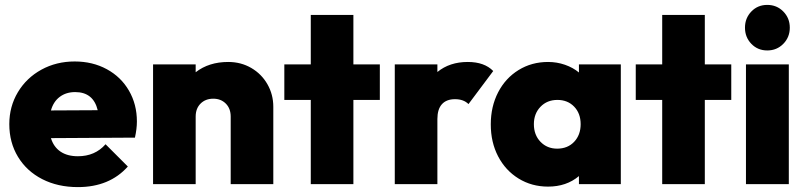

<svg xmlns="http://www.w3.org/2000/svg" viewBox="-20 -752 3291 784"><path d="M531 -190 188 -188Q199 -152 227 -133Q255 -114 298 -114Q368 -114 411 -163L502 -72Q427 12 298 12Q216 12 152.5 -20.5Q89 -53 53.5 -111.5Q18 -170 18 -245Q18 -317 53 -375.5Q88 -434 149 -467.5Q210 -501 285 -501Q358 -501 416 -469.5Q474 -438 506.5 -382Q539 -326 539 -256Q539 -226 531 -190ZM188 -301 379 -302Q361 -376 287 -376Q250 -376 224 -356.5Q198 -337 188 -301Z M1096 -316V0H922V-276Q922 -309 902 -329Q882 -349 851 -349Q819 -349 799 -329Q779 -309 779 -276V0H605V-489H779V-457Q833 -499 912 -499Q964 -499 1006 -474.5Q1048 -450 1072 -408Q1096 -366 1096 -316Z M1423 -489H1531V-344H1423V0H1249V-344H1141V-489H1249V-691H1423Z M1994 -462 1893 -327Q1873 -347 1838 -347Q1803 -347 1784.5 -326.5Q1766 -306 1766 -266V0H1592V-489H1766V-458Q1816 -499 1890 -499Q1958 -499 1994 -462Z M2344 -489H2515V0H2344V-33Q2293 10 2218 10Q2151 10 2097.5 -23Q2044 -56 2014 -113.5Q1984 -171 1984 -244Q1984 -317 2014 -375Q2044 -433 2097.5 -466Q2151 -499 2218 -499Q2254 -499 2287 -487.5Q2320 -476 2344 -456ZM2351 -245Q2351 -289 2324.5 -316.5Q2298 -344 2256 -344Q2214 -344 2187 -316Q2160 -288 2160 -245Q2160 -201 2187 -173Q2214 -145 2255 -145Q2298 -145 2324.5 -173Q2351 -201 2351 -245Z M2858 -489H2966V-344H2858V0H2684V-344H2576V-489H2684V-691H2858Z M3022 -639Q3022 -678 3048 -705Q3074 -732 3113 -732Q3152 -732 3178.5 -705Q3205 -678 3205 -639Q3205 -600 3178.5 -573Q3152 -546 3113 -546Q3074 -546 3048 -573Q3022 -600 3022 -639ZM3201 0H3026V-489H3201Z"/></svg>

Font: Outfit Extra Bold
Style: Regular
Weight: 800
Designer: Rodrigo Fuenzalida
Foundry: fragTYPE
Version: Version 1.000